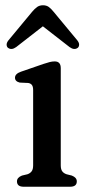

<svg xmlns="http://www.w3.org/2000/svg" viewBox="-20 -710 344 730"><path d="M211 -451V-81.5Q211 -66 216.8 -58.5Q222.5 -51 233 -47.5L253 -42.5Q272 -35 272 -20.5Q272 0 246.5 0H70Q44.5 0 44.5 -20.5Q44.5 -35 63.5 -42.5L84.5 -47.5Q94.5 -51 100.2 -58.5Q106 -66 106 -81.5V-367.5Q106 -381 101.2 -387Q96.5 -393 87.5 -394.5L55 -396Q37 -400.5 37 -414.5Q37 -429.5 60 -437.5L145.5 -467Q159 -471.5 168.8 -474Q178.5 -476.5 188 -476.5Q211 -476.5 211 -451ZM41.5 -531Q23.5 -518 10 -528.5Q5.5 -532.5 5.2 -540Q5 -547.5 12 -556.5L102 -665Q112 -677 121.2 -683.5Q130.5 -690 143.5 -690Q156.5 -690 165.5 -683.5Q174.5 -677 184 -665L274 -556.5Q281 -547.5 280.8 -540Q280.5 -532.5 276 -528.5Q262.5 -518 244.5 -531L143 -610Z"/></svg>

Font: Fraunces 9pt S050
Style: Regular
Weight: 400
Version: Version 1.000; ttfautohint (v1.8.3)